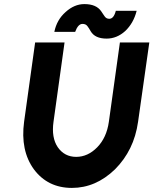

<svg xmlns="http://www.w3.org/2000/svg" viewBox="-20 -908 751 940"><path d="M152 -700 98 -312Q79 -171 146 -79Q214 12 332 12Q449 12 543 -79Q589 -125 617.5 -183Q646 -241 656 -312L711 -700H567L513 -312Q502 -234 456 -187Q410 -140 353 -140Q296 -140 263 -187Q231 -234 242 -312L296 -700ZM502 -719Q552 -719 593 -756Q634 -795 649 -855H547Q537 -816 515 -816Q501 -816 493 -827Q489 -832 485 -838.5Q481 -845 476 -852Q452 -888 393 -888Q344 -888 301 -849Q258 -811 246 -752H348Q362 -791 384 -791Q400 -791 408 -780Q412 -775 416 -768.5Q420 -762 424 -755Q445 -719 502 -719Z"/></svg>

Font: Unageo
Style: ExtraBold-Italic
Weight: 800
Designer: Richard Sepsi
Foundry: Richard Sepsi
Version: Version 2.000